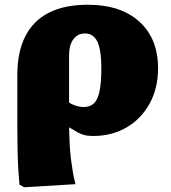

<svg xmlns="http://www.w3.org/2000/svg" viewBox="-20 -562 722 809"><path d="M82 227 62 216Q60 198 57.5 158Q55 118 54 67.5Q53 17 53 -32V-245Q53 -343 86.5 -409Q120 -475 186 -508.5Q252 -542 350 -542Q489 -542 567.5 -470.5Q646 -399 646 -274Q646 -191 611 -126.5Q576 -62 514 -25.5Q452 11 372 11Q350 11 335 7Q320 3 306 -5Q292 -13 272 -25H271Q272 12 273.5 44Q275 76 278.5 104.5Q282 133 286.5 160Q291 187 298 214ZM332 -111Q360 -111 376 -126.5Q392 -142 399.5 -178Q407 -214 407 -274Q407 -351 390.5 -386Q374 -421 338 -421Q307 -421 289 -396.5Q271 -372 271 -328V-130Q280 -124 290 -120Q300 -116 311 -113.5Q322 -111 332 -111Z"/></svg>

Font: Literata Variable Black
Style: Regular
Weight: 900
Designer: Latin by Veronika Burian and Jose Scaglione. Greek by Irene Vlachou. Cyrillic by Vera Evstafieva.
Foundry: TypeTogether
Version: Version 3.021